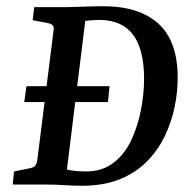

<svg xmlns="http://www.w3.org/2000/svg" viewBox="-20 -593 616 617"><path d="M243 4Q217 4 186.5 2Q156 0 127 0H21L25 -42L74 -52Q87 -54 92.5 -60Q98 -66 100 -80L152 -494Q154 -507 149 -512Q144 -517 133 -519L85 -528L90 -570H191Q208 -570 229 -571Q250 -572 272 -572.5Q294 -573 312 -573Q427 -573 489 -517Q551 -461 551 -343Q551 -297 541 -248.5Q531 -200 509 -154.5Q487 -109 451 -73Q415 -37 363.5 -16.5Q312 4 243 4ZM58 -265 65 -316H332L327 -265ZM257 -42Q309 -42 345 -70Q381 -98 402 -143Q423 -188 433 -240Q443 -292 443 -339Q443 -434 407.5 -481.5Q372 -529 298 -529Q288 -529 277 -528Q266 -527 254 -526L195 -48Q208 -45 225 -43.5Q242 -42 257 -42Z"/></svg>

Font: Yrsa Medium
Style: Italic
Weight: 500
Italic angle: -7.10001°
Designer: Anna Giedrys (Yrsa+Rasa design), David Brezina (Yrsa art-direction, Rasa art-direction, design)
Foundry: Rosetta Type Foundry
Version: Version 2.004